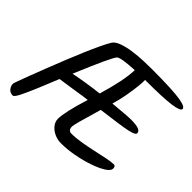

<svg xmlns="http://www.w3.org/2000/svg" viewBox="-151 -907 1134 1134"><g transform="rotate(45 416.0 -340.0)"><path d="M66 6Q43 6 30 -10.5Q17 -27 18 -46Q18 -49 28 -76.5Q38 -104 55 -149Q72 -194 93.5 -249Q115 -304 138 -361.5Q161 -419 183.5 -471.5Q206 -524 225.5 -565Q245 -606 258 -627Q271 -647 305 -659Q339 -671 382 -677Q425 -683 466.5 -684.5Q508 -686 535 -686Q630 -686 688.5 -683Q747 -680 778 -674.5Q809 -669 820.5 -662Q832 -655 832 -647Q832 -630 769 -621Q706 -612 554 -612Q555 -595 551 -557Q547 -519 538.5 -471.5Q530 -424 516 -377Q569 -382 606 -385Q643 -388 665 -388Q744 -388 744 -357Q744 -350 734 -344Q724 -338 697.5 -332Q671 -326 622 -319Q573 -312 494 -302Q443 -131 443 -113Q443 -80 471 -80Q508 -80 552 -87.5Q596 -95 639 -104.5Q682 -114 718.5 -121.5Q755 -129 777 -129Q791 -129 791 -108Q791 -90 760.5 -70.5Q730 -51 680.5 -34Q631 -17 574.5 -6.5Q518 4 467 4Q437 4 410.5 -8.5Q384 -21 368 -41.5Q352 -62 352 -86Q352 -142 398 -289Q387 -288 357 -283.5Q327 -279 292 -273.5Q257 -268 229 -264Q201 -260 193 -259Q166 -192 140.5 -131Q115 -70 96 -32Q77 6 66 6ZM225 -335Q263 -343 312.5 -351Q362 -359 421 -366Q444 -443 456.5 -504.5Q469 -566 470 -610Q355 -604 342 -588Q321 -565 225 -335Z"/></g></svg>

Font: Solitreo
Style: Regular
Weight: 400
Designer: Nathan Gross, Bryan Kirschen, Binghamton University
Foundry: Eli Heuer
Version: Version 1.100; ttfautohint (v1.8.4.7-5d5b)